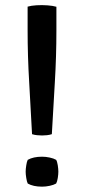

<svg xmlns="http://www.w3.org/2000/svg" viewBox="-20 -708 326 737"><path d="M103 -193Q98 -293 92 -392.5Q86 -492 86 -592V-682.5Q99.5 -686.5 120.5 -687.8Q141.5 -689 162.2 -687.5Q183 -686 196.5 -682V-591Q196.5 -492 190.5 -392.2Q184.5 -292.5 179 -193Q170 -190 160 -189Q150 -188 141.5 -188Q133 -188 122.5 -189Q112 -190 103 -193ZM141.5 -106.5Q156 -106.5 171 -103.2Q186 -100 195.5 -94.5Q199.5 -88 201.8 -73.5Q204 -59 204 -49Q204 -39 201.8 -24.8Q199.5 -10.5 195.5 -3.5Q186 2 171 5.2Q156 8.5 141.5 8.5Q107.5 8.5 86.5 -3.5Q83 -10.5 80.8 -24.8Q78.5 -39 78.5 -49Q78.5 -59 80.8 -73.5Q83 -88 86.5 -94.5Q108 -106.5 141.5 -106.5Z"/></svg>

Font: Signika Negative
Style: Regular
Weight: 400
Designer: Anna Giedry
Foundry: Anna Giedry
Version: Version 2.001